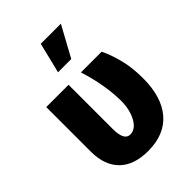

<svg xmlns="http://www.w3.org/2000/svg" viewBox="-228 -887 1002 1002"><g transform="rotate(-45 272.5 -386.0)"><path d="M212.9 -528.3V-202.6Q212.9 -116.7 257.3 -116.7Q296.9 -116.7 322.5 -163.6Q348.1 -210.4 348.1 -276.4Q346.2 -396.5 304.2 -528.3H457Q479.5 -483.4 495.8 -420.2Q512.2 -356.9 512.2 -276.4Q512.2 -139.6 448 -64.7Q383.8 10.3 262.2 10.3Q159.7 10.3 104.5 -43.2Q49.3 -96.7 48.3 -197.3V-528.3ZM261.7 -782.2H410.2L317.9 -613.3H220.2Z"/></g></svg>

Font: Roboto
Style: Regular
Weight: 900
Designer: Google
Version: Version 2.001171; 2014